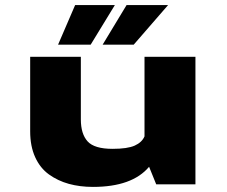

<svg xmlns="http://www.w3.org/2000/svg" viewBox="-20 -724 890 754"><path d="M208 -548.5 275 -704H431L336 -548.5ZM383 -548.5 477 -704H640L505 -548.5ZM345 10Q293.5 10 250.2 -2Q207 -14 172.2 -39Q137.5 -64 118 -107Q98.5 -150 98.5 -208V-501H297.5V-255Q297.5 -198 324 -168.8Q350.5 -139.5 422 -139.5Q480.5 -139.5 509 -152.2Q537.5 -165 547.5 -188.5V-501H747.5V0H593.5L565.5 -69Q499 10 345 10Z"/></svg>

Font: League Mono Wide ExtraBold
Style: Regular
Weight: 800
Width: 8
Designer: Tyler Finck
Foundry: The League of Moveable Type / Tyler Finck
Version: Version 2.210